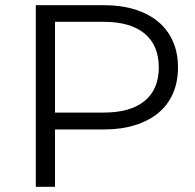

<svg xmlns="http://www.w3.org/2000/svg" viewBox="-20 -720 750 740"><path d="M666 -460Q666 -404 646.5 -359.5Q627 -315 590 -284.5Q553 -254 500 -237.5Q447 -221 380 -221H192V0H118V-700H380Q447 -700 500 -683.5Q553 -667 590 -636Q627 -605 646.5 -560.5Q666 -516 666 -460ZM592 -460Q592 -545 537.5 -590.5Q483 -636 378 -636H192V-286H378Q483 -286 537.5 -331Q592 -376 592 -460Z"/></svg>

Font: CMG Sans
Style: Regular
Weight: 400
Designer: Julieta Ulanovsky
Foundry: Julieta Ulanovsky
Version: Version 7.200